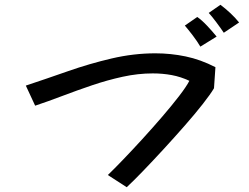

<svg xmlns="http://www.w3.org/2000/svg" viewBox="-20 -795 1040 803"><path d="M916 -658Q904 -676 885 -701.5Q866 -727 853 -741L902 -775Q922 -760 943 -740.5Q964 -721 980 -701ZM818 -600Q805 -622 786 -647Q767 -672 753 -688L805 -724Q824 -711 846.5 -687Q869 -663 886 -642ZM431 -63Q457 -88 495 -127.5Q533 -167 575.5 -213.5Q618 -260 658 -306.5Q698 -353 728.5 -392.5Q759 -432 772 -457Q736 -474 698 -481Q660 -488 619 -488Q557 -488 493 -474Q429 -460 365.5 -438.5Q302 -417 241.5 -394Q181 -371 127 -353L88 -437Q175 -466 265 -497.5Q355 -529 447 -550.5Q539 -572 630 -572Q694 -572 756.5 -559Q819 -546 881 -514L875 -426Q861 -402 828.5 -360.5Q796 -319 753 -270Q710 -221 664.5 -171.5Q619 -122 578.5 -80Q538 -38 510 -12Z"/></svg>

Font: Moralerspace Krypton JPDOC
Style: Regular
Weight: 400
Version: v0.0.6; ttfautohint (v1.8.4.7-5d5b-dirty) -l 6 -r 45 -G 200 